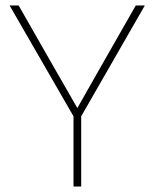

<svg xmlns="http://www.w3.org/2000/svg" viewBox="-20 -680 563 700"><path d="M508 -660 276 -256V0H248V-256L15 -660H48L177 -434L262 -286L346 -434L475 -660Z"/></svg>

Font: Work Sans ExtraLight
Style: Regular
Weight: 200
Designer: Wei Huang
Foundry: Wei Huang
Version: Version 2.010; ttfautohint (v1.8.3)